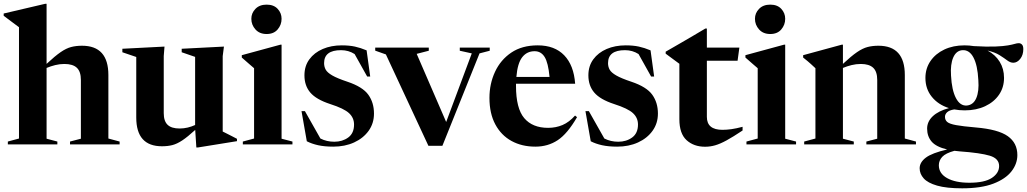

<svg xmlns="http://www.w3.org/2000/svg" viewBox="-24 -764 5436 1016"><path d="M279.5 0H17.5V-15L76.5 -31V-620Q67 -627 45.8 -642.8Q24.5 -658.5 -4.5 -680.5V-692.5L215.5 -744H222.5V-426Q267 -467.5 296.8 -488Q326.5 -508.5 352.5 -515.2Q378.5 -522 410 -522Q549.5 -522 549.5 -367V-31L609 -15V0H346.5V-15L404 -30V-341Q404 -385 382.8 -405.2Q361.5 -425.5 316.5 -425.5Q292 -425.5 268 -419.5Q244 -413.5 222.5 -404.5V-30L279.5 -15Z M842.5 -165Q842.5 -123 863 -103.5Q883.5 -84 926.5 -84Q948.5 -84 969.2 -89Q990 -94 1008.5 -102.5V-463L937.5 -487.5V-506L1161 -517.5L1154.5 -467V-68Q1160.5 -65 1174.5 -58Q1188.5 -51 1204 -43Q1219.5 -35 1230 -29.5V-17L1022.5 16.5H1015L1009 -76.5Q968.5 -39.5 940.5 -21Q912.5 -2.5 888 3.8Q863.5 10 833 10Q697 10 697 -142V-462.5L623.5 -487.5V-506L846.5 -517.5L842.5 -467.5Z M1387 -584Q1349.5 -584 1327.8 -608.2Q1306 -632.5 1306 -664.5Q1306 -695 1327.8 -717.2Q1349.5 -739.5 1387 -739.5Q1424.5 -739.5 1445.2 -717.2Q1466 -695 1466 -664.5Q1466 -632.5 1445.2 -608.2Q1424.5 -584 1387 -584ZM1466 -527.5V-30L1523.5 -15V0H1261V-15L1320.5 -31V-403Q1312 -410.5 1295.2 -424.8Q1278.5 -439 1255.5 -459.5V-472L1459.5 -527.5Z M1784.5 -524Q1824 -524 1854 -517.5Q1884 -511 1916 -497.5L1935 -359H1919L1852.5 -478Q1820.5 -498.5 1780.5 -498.5Q1691 -498.5 1691 -430Q1691 -411 1699.5 -395.5Q1708 -380 1734.2 -364.8Q1760.5 -349.5 1814.5 -331.5Q1895 -304.5 1925 -262.8Q1955 -221 1955 -163Q1955 -111.5 1926.8 -72Q1898.5 -32.5 1849.8 -10.2Q1801 12 1739.5 12Q1693.5 12 1659.5 4.5Q1625.5 -3 1599.5 -16.5L1571.5 -176H1589.5L1671.5 -31Q1705 -14 1745 -14Q1788 -14 1818.8 -36.5Q1849.5 -59 1849.5 -105Q1849.5 -140.5 1823 -165.2Q1796.5 -190 1723 -213.5Q1649.5 -237.5 1618.2 -274Q1587 -310.5 1587 -365.5Q1587 -414.5 1613 -450Q1639 -485.5 1683.8 -504.8Q1728.5 -524 1784.5 -524Z M2513.5 -481.5 2317 7.5H2243L2018 -476L1961.5 -496V-512H2245V-495.5L2181 -479L2337 -118.5L2472.5 -481.5L2409 -495.5V-512H2567.5V-495.5Z M2821.5 -524Q2911 -524 2961.8 -471.2Q3012.5 -418.5 3019.5 -321H2706.5Q2706.5 -315.5 2706.5 -309.5Q2706.5 -190.5 2750 -139Q2793.5 -87.5 2876.5 -87.5Q2917.5 -87.5 2952.8 -102.5Q2988 -117.5 3019 -152.5L3029.5 -144Q2979 -56.5 2927.2 -22.2Q2875.5 12 2809 12Q2737.5 12 2682.8 -18Q2628 -48 2597 -105.8Q2566 -163.5 2566 -246Q2566 -320.5 2595.5 -384Q2625 -447.5 2681.8 -485.8Q2738.5 -524 2821.5 -524ZM2805 -493Q2764 -493 2739.2 -461Q2714.5 -429 2708.5 -357H2884Q2877 -432 2858 -462.5Q2839 -493 2805 -493Z M3287 -524Q3326.5 -524 3356.5 -517.5Q3386.5 -511 3418.5 -497.5L3437.5 -359H3421.5L3355 -478Q3323 -498.5 3283 -498.5Q3193.5 -498.5 3193.5 -430Q3193.5 -411 3202 -395.5Q3210.5 -380 3236.8 -364.8Q3263 -349.5 3317 -331.5Q3397.5 -304.5 3427.5 -262.8Q3457.5 -221 3457.5 -163Q3457.5 -111.5 3429.2 -72Q3401 -32.5 3352.2 -10.2Q3303.5 12 3242 12Q3196 12 3162 4.5Q3128 -3 3102 -16.5L3074 -176H3092L3174 -31Q3207.5 -14 3247.5 -14Q3290.5 -14 3321.2 -36.5Q3352 -59 3352 -105Q3352 -140.5 3325.5 -165.2Q3299 -190 3225.5 -213.5Q3152 -237.5 3120.8 -274Q3089.5 -310.5 3089.5 -365.5Q3089.5 -414.5 3115.5 -450Q3141.5 -485.5 3186.2 -504.8Q3231 -524 3287 -524Z M3716.5 -145.5Q3716.5 -77 3799 -77Q3821.5 -77 3846.5 -80.5Q3871.5 -84 3905.5 -93V-73.5Q3854.5 -39.5 3820.5 -21Q3786.5 -2.5 3760.2 5Q3734 12.5 3707 12.5Q3647.5 12.5 3609.2 -22.2Q3571 -57 3571 -133V-426.5L3498.5 -480V-490.5Q3505.5 -494.5 3527.2 -507Q3549 -519.5 3579.5 -537.2Q3610 -555 3644 -574.8Q3678 -594.5 3708.5 -613H3716.5V-512H3888.5L3879 -442.5H3716.5Z M4052 -584Q4014.5 -584 3992.8 -608.2Q3971 -632.5 3971 -664.5Q3971 -695 3992.8 -717.2Q4014.5 -739.5 4052 -739.5Q4089.5 -739.5 4110.2 -717.2Q4131 -695 4131 -664.5Q4131 -632.5 4110.2 -608.2Q4089.5 -584 4052 -584ZM4131 -527.5V-30L4188.5 -15V0H3926V-15L3985.5 -31V-403Q3977 -410.5 3960.2 -424.8Q3943.5 -439 3920.5 -459.5V-472L4124.5 -527.5Z M4560.5 -15 4618 -30V-341Q4618 -385 4596.8 -405.2Q4575.5 -425.5 4531 -425.5Q4506 -425.5 4482 -419.5Q4458 -413.5 4436.5 -404.5V-30L4494 -15V0H4231.5V-15L4291 -31V-403Q4282.5 -411 4267.2 -425Q4252 -439 4226 -459.5V-472L4430 -527.5H4436.5V-426Q4481 -467.5 4511 -488Q4541 -508.5 4566.8 -515.2Q4592.5 -522 4624.5 -522Q4764 -522 4764 -367V-31L4823 -15V0H4560.5Z M5081 -180Q5052 -180 5025.5 -185Q4998.5 -180.5 4987.5 -169.8Q4976.5 -159 4976.5 -146Q4976.5 -129 4988.2 -118.8Q5000 -108.5 5035 -102Q5070 -95.5 5140 -89.5Q5258 -79.5 5308.8 -43.5Q5359.5 -7.5 5359.5 56.5Q5359.5 103 5328.2 143Q5297 183 5232.5 207.8Q5168 232.5 5067.5 232.5Q4984 232.5 4934.8 218.2Q4885.5 204 4864 180Q4842.5 156 4842.5 126.5Q4842.5 95 4875.2 70.2Q4908 45.5 4988 27Q4929.5 13 4905.8 -14.8Q4882 -42.5 4882 -83.5Q4882 -120.5 4911.8 -148.8Q4941.5 -177 4997.5 -192Q4940.5 -210 4906.8 -251.8Q4873 -293.5 4873 -351.5Q4873 -402 4899.8 -441Q4926.5 -480 4973.2 -502Q5020 -524 5079.5 -524Q5105.5 -524 5129.5 -520Q5199.5 -516 5242.5 -517.8Q5285.5 -519.5 5309.5 -523.8Q5333.5 -528 5345.8 -531.8Q5358 -535.5 5367 -535.5Q5377 -535.5 5384 -528.2Q5391 -521 5391 -504Q5391 -473 5374.8 -452.5Q5358.5 -432 5338 -432Q5322.5 -432 5306.2 -444.2Q5290 -456.5 5265.5 -472Q5241 -487.5 5201.5 -496.5Q5243 -474.5 5266 -437.2Q5289 -400 5289 -352Q5289 -301.5 5262.5 -262.8Q5236 -224 5189 -202Q5142 -180 5081 -180ZM5092 -205.5Q5127 -209 5142.2 -245Q5157.5 -281 5153 -340.5Q5149 -418.5 5127.2 -459.8Q5105.5 -501 5068.5 -498.5Q5036 -496 5020.2 -459.8Q5004.5 -423.5 5008.5 -364Q5012.5 -287 5034.5 -245Q5056.5 -203 5092 -205.5ZM4944 110.5Q4944 154 4987.8 178.5Q5031.5 203 5105.5 203Q5186 203 5224.5 177.5Q5263 152 5263 114.5Q5263 75 5213.8 60Q5164.5 45 5054.5 37Q5040 35.5 5026.5 34Q4980 46.5 4962 66Q4944 85.5 4944 110.5Z"/></svg>

Font: Newsreader Display SemiBold
Style: Regular
Weight: 600
Designer: Hugues Gentile
Foundry: Production Type
Version: Version 1.001